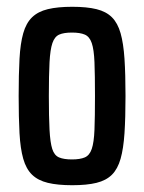

<svg xmlns="http://www.w3.org/2000/svg" viewBox="-20 -538 424 566"><path d="M193 8Q150 8 121 1Q92 -6 74.5 -23Q57 -40 48.5 -70Q40 -100 37.5 -145.5Q35 -191 35 -255Q35 -319 37.5 -364.5Q40 -410 48.5 -440Q57 -470 74.5 -487Q92 -504 121 -511Q150 -518 193 -518Q236 -518 264.5 -511Q293 -504 310 -487Q327 -470 335.5 -440Q344 -410 347 -364.5Q350 -319 350 -255Q350 -191 347 -145.5Q344 -100 335.5 -70Q327 -40 310 -23Q293 -6 264.5 1Q236 8 193 8ZM192 -68Q216 -68 230 -74Q244 -80 250.5 -99Q257 -118 258.5 -155.5Q260 -193 260 -255Q260 -317 258.5 -354.5Q257 -392 250.5 -411Q244 -430 230 -436Q216 -442 192 -442Q168 -442 154.5 -436Q141 -430 134.5 -411Q128 -392 126 -354.5Q124 -317 124 -255Q124 -193 126 -155.5Q128 -118 134 -99Q140 -80 154 -74Q168 -68 192 -68Z"/></svg>

Font: Saira ExtraCondensed SemiBold
Style: Regular
Weight: 600
Width: 2
Designer: Hector Gatti with collaboration of the Omnibus-Type team
Foundry: Omnibus-Type
Version: Version 1.101